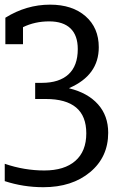

<svg xmlns="http://www.w3.org/2000/svg" viewBox="-20 -635 578 809"><path d="M0 55.1Q82.1 83.3 166.7 83.3Q251.3 83.3 297.4 42.9Q343.6 2.6 343.6 -73.1Q343.6 -146.2 300.6 -182.1Q257.7 -217.9 173.1 -217.9H128.2V-285.9H156.4Q229.5 -285.9 268.6 -321.8Q307.7 -357.7 307.7 -428.2Q307.7 -485.9 276.9 -515.4Q246.2 -544.9 187.2 -544.9Q126.9 -544.9 76.9 -520.5V-448.7H2.6V-560.3Q91 -615.4 191 -615.4Q284.6 -615.4 340.4 -566.7Q396.2 -517.9 396.2 -435.9Q396.2 -317.9 271.8 -264.1V-262.8Q350 -243.6 392.9 -195.5Q435.9 -147.4 435.9 -75.6Q435.9 26.9 359.6 90.4Q283.3 153.8 162.8 153.8Q78.2 153.8 0 128.2Z"/></svg>

Font: Slabo 13px
Style: Regular
Weight: 400
Designer: John Hudson
Foundry: Tiro Typeworks Ltd.
Version: Version 1.02 Build 005a